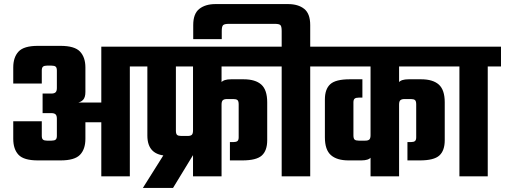

<svg xmlns="http://www.w3.org/2000/svg" viewBox="-20 -865 2478 942"><path d="M477 -636H617V0H477ZM281 -362H524V-265H322ZM581 -636H681V-539H581ZM277 -640Q346 -640 372.5 -612Q399 -584 399 -534V-414Q399 -387 387.5 -375Q376 -363 355 -360V-356Q376 -354 387.5 -341.5Q399 -329 399 -303V-184Q399 -133 372.5 -105.5Q346 -78 277 -78H166Q97 -78 71 -105.5Q45 -133 45 -184V-270H185V-198Q185 -185 191 -180Q197 -175 210 -175H233Q247 -175 253 -180Q259 -185 259 -198V-283Q259 -298 252.5 -304Q246 -310 232 -310H189V-406H232Q246 -406 252.5 -412Q259 -418 259 -433V-519Q259 -533 253 -538Q247 -543 233 -543H210Q197 -543 191 -538Q185 -533 185 -519V-455H45V-534Q45 -584 71 -612Q97 -640 166 -640Z M927 -591H1067V0H927ZM1175 -476Q1233 -476 1262 -450Q1291 -424 1291 -363V-177Q1291 -126 1264.5 -102Q1238 -78 1169 -78H1108V-168H1126Q1139 -168 1145 -173Q1151 -178 1151 -191V-353Q1151 -369 1145 -374Q1139 -379 1126 -379H1093Q1080 -379 1073.5 -373.5Q1067 -368 1067 -352L1054 -413Q1054 -445 1065.5 -460.5Q1077 -476 1114 -476ZM641 -636H1338V-539H641ZM703 -591H843V-224Q843 -208 849 -203Q855 -198 869 -198H901Q915 -198 921 -203.5Q927 -209 927 -225L949 -140L829 57H681L803 -137L844 -101H805Q703 -101 703 -200Z M1362 -564H1502V0H1362ZM1298 -636H1567V-539H1298ZM1393 -845Q1443 -845 1472.5 -821.5Q1502 -798 1502 -742V-628H1362V-713Q1362 -735 1356 -741.5Q1350 -748 1328 -748H1103Q1081 -748 1074.5 -741.5Q1068 -735 1068 -713V-673H928V-742Q928 -798 958 -821.5Q988 -845 1037 -845Z M1798 -592H1938V0H1798ZM1758 -476V-386H1740Q1726 -386 1720 -381Q1714 -376 1714 -363V-201Q1714 -185 1720 -180Q1726 -175 1740 -175H1772Q1786 -175 1792 -180.5Q1798 -186 1798 -202L1811 -141Q1811 -109 1800 -93.5Q1789 -78 1752 -78H1690Q1633 -78 1603.5 -104Q1574 -130 1574 -191V-377Q1574 -428 1600.5 -452Q1627 -476 1696 -476ZM2046 -476Q2104 -476 2133 -450Q2162 -424 2162 -363V-177Q2162 -126 2135.5 -102Q2109 -78 2040 -78H1979V-168H1997Q2010 -168 2016 -173Q2022 -178 2022 -191V-353Q2022 -369 2016 -374Q2010 -379 1997 -379H1964Q1951 -379 1944.5 -373.5Q1938 -368 1938 -352L1925 -413Q1925 -445 1936.5 -460.5Q1948 -476 1985 -476ZM1527 -636H2209V-539H1527Z M2234 -561H2373V0H2234ZM2169 -636H2438V-539H2169Z"/></svg>

Font: Teko Light SemiBold
Style: Regular
Weight: 600
Version: Version 2.000;gftools[0.9.28.dev9+g7d2139d.d20230707]